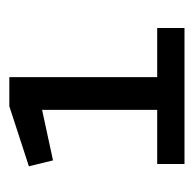

<svg xmlns="http://www.w3.org/2000/svg" viewBox="-22 -824 425 422"><g transform="rotate(-90 191.0 -612.5)"><path d="M161 -423V-733L50 -709L37 -762L169 -805H233V-423ZM42 -480H341V-420H42Z"/></g></svg>

Font: REM Light
Style: Regular
Weight: 300
Designer: Octavio Pardo
Foundry: Ashler Design
Version: Version 1.005;gftools[0.9.28]